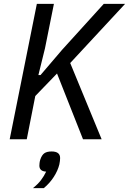

<svg xmlns="http://www.w3.org/2000/svg" viewBox="-20 -718 665 990"><path d="M274 -339 162 -223 118 0H30L170 -698H258L212 -469L178 -331H189L300 -461L515 -698H625L342 -393L504 0H408ZM246 63Q290 63 290 97Q290 103 289 112Q288 121 286 130Q278 162 257.5 194Q237 226 206 252H150Q176 231 191.5 210.5Q207 190 218 167Q183 165 183 136Q183 131 184 122Q185 113 188 104Q196 81 209 72Q222 63 246 63Z"/></svg>

Font: IBM Plex Sans Condensed Text
Style: Italic
Weight: 450
Width: 3
Italic angle: -11°
Designer: Mike Abbink, Paul van der Laan, Pieter van Rosmalen
Foundry: Bold Monday
Version: Version 1.1